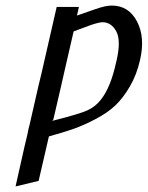

<svg xmlns="http://www.w3.org/2000/svg" viewBox="-20 -496 531 691"><path d="M86 -45 118 -185 130 -235 184 -471H264L257 -440L320 -462Q359 -476 382 -476Q443 -476 473 -419Q503 -362 484 -280Q472 -227 447.5 -185Q423 -143 395 -116.5Q367 -90 324 -67.5Q281 -45 245.5 -32.5Q210 -20 156 -5L119 155L36 175L69 28Q81 -20 83 -34Q85 -42 86 -45ZM172 -66 168 -61Q267 -86 295 -99Q323 -112 342 -136Q378 -180 398 -272Q400 -278 400 -280Q416 -352 398 -384Q380 -416 349 -416Q337 -416 307 -406L280 -396Q267 -391 245 -383L221 -279L198 -178Z"/></svg>

Font: Coval
Style: Light Italic
Weight: 300
Foundry: Context Ltd
Version: Version 001.000